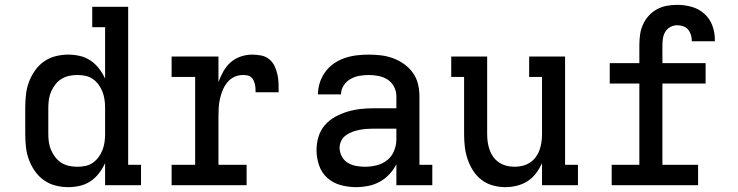

<svg xmlns="http://www.w3.org/2000/svg" viewBox="-20 -763 3040 791"><path d="M261 8Q235 8 209 1.5Q183 -5 161 -20.5Q139 -36 123.5 -58.5Q108 -81 99 -105.5Q90 -130 87 -156.5Q84 -183 84 -210V-320Q84 -347 87 -373.5Q90 -400 99 -424.5Q108 -449 123.5 -471.5Q139 -494 161 -509.5Q183 -525 209 -531.5Q235 -538 261 -538Q286 -538 309.5 -532.5Q333 -527 353 -513.5Q373 -500 388 -480.5Q403 -461 413 -439V-651H360V-735H508V-84H561V0H413V-91Q403 -69 388 -49.5Q373 -30 353 -16.5Q333 -3 309.5 2.5Q286 8 261 8ZM299 -76Q316 -76 332.5 -79.5Q349 -83 362.5 -92.5Q376 -102 386 -115.5Q396 -129 402 -144.5Q408 -160 410.5 -176.5Q413 -193 413 -210V-320Q413 -337 410.5 -353.5Q408 -370 402 -385.5Q396 -401 386 -414.5Q376 -428 362.5 -437.5Q349 -447 332.5 -450.5Q316 -454 299 -454Q282 -454 265 -450.5Q248 -447 233.5 -438Q219 -429 208.5 -415.5Q198 -402 191 -386.5Q184 -371 181.5 -354Q179 -337 179 -320V-210Q179 -193 181.5 -176Q184 -159 191 -143.5Q198 -128 208.5 -114.5Q219 -101 233.5 -92Q248 -83 265 -79.5Q282 -76 299 -76Z M687 0V-84H784V-446H687V-530H880V-425Q888 -447 900 -468.5Q912 -490 930 -506Q948 -522 971.5 -530Q995 -538 1019 -538Q1037 -538 1055.5 -534.5Q1074 -531 1088.5 -519.5Q1103 -508 1111 -491Q1119 -474 1123 -456Q1127 -438 1127.5 -419.5Q1128 -401 1128 -383H1033Q1033 -391 1032.5 -399.5Q1032 -408 1030 -416.5Q1028 -425 1024 -433Q1020 -441 1013.5 -446Q1007 -451 998.5 -452.5Q990 -454 981 -454Q962 -454 945 -446Q928 -438 916 -423Q904 -408 897 -390.5Q890 -373 886 -355Q882 -337 881 -318.5Q880 -300 880 -281V-84H996V0Z M1447 8Q1415 8 1383.5 -0.5Q1352 -9 1328.5 -30Q1305 -51 1294.5 -82Q1284 -113 1284 -144Q1284 -172 1292 -199Q1300 -226 1318 -247Q1336 -268 1360.5 -281.5Q1385 -295 1411.5 -303Q1438 -311 1465.5 -314Q1493 -317 1521 -317H1613V-366Q1613 -387 1603.5 -405.5Q1594 -424 1577 -435Q1560 -446 1539.5 -450Q1519 -454 1499 -454Q1479 -454 1460 -450.5Q1441 -447 1424 -437.5Q1407 -428 1396 -411Q1385 -394 1385 -375Q1385 -374 1385 -374Q1385 -374 1385 -374H1290Q1290 -375 1290 -375Q1290 -375 1290 -375Q1290 -400 1298 -424Q1306 -448 1321 -468Q1336 -488 1356.5 -502Q1377 -516 1400.5 -524Q1424 -532 1449 -535Q1474 -538 1499 -538Q1524 -538 1549.5 -535Q1575 -532 1599.5 -523Q1624 -514 1645 -499Q1666 -484 1681 -463Q1696 -442 1702 -417Q1708 -392 1708 -366V-84H1761V0H1613V-86Q1601 -63 1583.5 -44.5Q1566 -26 1544 -14Q1522 -2 1497 3Q1472 8 1447 8ZM1484 -76Q1508 -76 1532 -82Q1556 -88 1575 -103Q1594 -118 1603.5 -141.5Q1613 -165 1613 -189V-233H1521Q1506 -233 1491 -232Q1476 -231 1461 -228Q1446 -225 1432 -220Q1418 -215 1405.5 -206Q1393 -197 1386 -183Q1379 -169 1379 -154Q1379 -136 1388 -119Q1397 -102 1412.5 -92.5Q1428 -83 1446.5 -79.5Q1465 -76 1484 -76Z M2062 8Q2036 8 2010.5 1Q1985 -6 1964 -22Q1943 -38 1929 -60Q1915 -82 1906.5 -107Q1898 -132 1895 -158Q1892 -184 1892 -210V-446H1839V-530H1987V-210Q1987 -193 1989.5 -176.5Q1992 -160 1997.5 -144.5Q2003 -129 2013 -115.5Q2023 -102 2037 -93Q2051 -84 2067 -80Q2083 -76 2100 -76Q2117 -76 2133 -80Q2149 -84 2163 -93Q2177 -102 2187 -115.5Q2197 -129 2202.5 -144.5Q2208 -160 2210.5 -176.5Q2213 -193 2213 -210V-446H2160V-530H2308V-84H2361V0H2213V-91Q2203 -69 2188.5 -49.5Q2174 -30 2154 -17Q2134 -4 2110 2Q2086 8 2062 8Z M2500 0V-84H2614V-419H2492V-503H2614V-578Q2614 -599 2617 -620.5Q2620 -642 2629 -662Q2638 -682 2652.5 -698Q2667 -714 2686 -724.5Q2705 -735 2726.5 -739Q2748 -743 2770 -743Q2800 -743 2829 -735Q2858 -727 2880.5 -707.5Q2903 -688 2914 -659.5Q2925 -631 2925 -601Q2925 -599 2925 -597Q2925 -595 2925 -593H2830Q2830 -594 2830 -595Q2830 -596 2830 -597Q2830 -609 2826 -621Q2822 -633 2814 -642Q2806 -651 2794 -655Q2782 -659 2770 -659Q2755 -659 2742 -652Q2729 -645 2721.5 -633Q2714 -621 2711.5 -606.5Q2709 -592 2709 -578V-503H2887V-419H2709V-84H2856V0Z"/></svg>

Font: Iosevka Slab Medium Extended
Style: Regular
Weight: 500
Width: 7
Monospace: yes
Designer: Belleve Invis
Foundry: Belleve Invis
Version: Version 11.1.1; ttfautohint (v1.8.3)